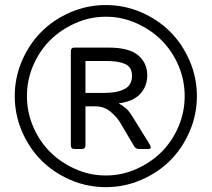

<svg xmlns="http://www.w3.org/2000/svg" viewBox="-20 -735 848 769"><path d="M39.1 -350.1Q39.1 -424.3 68.1 -491.7Q97.2 -559.1 146 -607.9Q194.8 -656.7 262.2 -685.8Q329.6 -714.8 403.8 -714.8Q478 -714.8 545.4 -685.8Q612.8 -656.7 661.6 -607.9Q710.4 -559.1 739.5 -491.7Q768.6 -424.3 768.6 -350.1Q768.6 -275.9 739.5 -208.5Q710.4 -141.1 661.6 -92.3Q612.8 -43.5 545.4 -14.4Q478 14.6 403.8 14.6Q329.6 14.6 262.2 -14.4Q194.8 -43.5 146 -92.3Q97.2 -141.1 68.1 -208.5Q39.1 -275.9 39.1 -350.1ZM87.9 -350.1Q87.9 -285.6 113 -227.3Q138.2 -168.9 180.4 -126.7Q222.7 -84.5 281 -58.3Q339.4 -32.2 403.8 -32.2Q468.3 -32.2 526.6 -58.3Q585 -84.5 627.2 -126.7Q669.4 -168.9 694.6 -227.3Q719.7 -285.6 719.7 -350.1Q719.7 -414.6 694.6 -472.9Q669.4 -531.2 627.2 -573.5Q585 -615.7 526.6 -641.8Q468.3 -668 403.8 -668Q339.4 -668 281 -641.8Q222.7 -615.7 180.4 -573.5Q138.2 -531.2 113 -472.9Q87.9 -414.6 87.9 -350.1ZM277.8 -138.2Q263.7 -138.2 263.7 -153.8V-528.8Q263.7 -544.4 277.8 -544.4H414.6Q496.6 -544.4 533.2 -513.7Q569.8 -482.9 569.8 -433.1Q569.8 -389.2 541.3 -358.6Q512.7 -328.1 456.1 -321.3V-320.8Q483.9 -303.7 493.7 -292Q503.4 -280.3 515.1 -260.7L579.1 -157.2Q590.8 -138.2 573.7 -138.2H536.6Q523.9 -138.2 517.1 -149.4L460.4 -245.6Q449.2 -264.6 423.6 -286.9Q397.9 -309.1 362.3 -309.1H322.3V-153.8Q322.3 -138.2 308.1 -138.2ZM322.3 -362.8H395Q450.2 -362.8 479.5 -378.7Q508.8 -394.5 508.8 -431.6Q508.8 -465.8 481.9 -478.3Q455.1 -490.7 408.7 -490.7H322.3Z"/></svg>

Font: Istok Web
Style: Regular
Weight: 400
Designer: Andrey V. Panov
Foundry: Andrey V. Panov
Version: Version 1.0.2g